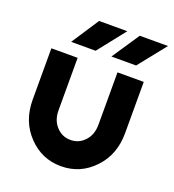

<svg xmlns="http://www.w3.org/2000/svg" viewBox="-130 -801 826 914"><g transform="rotate(20 282.5 -344.0)"><path d="M329 -561H454L565 -700H422ZM125 -561H249L359 -700H216ZM47 -500V-240Q47 -131 115 -60Q183 12 281 12Q379 12 447 -60Q515 -131 515 -240V-500H382V-235Q382 -184 353 -153Q324 -121 281 -121Q238 -121 209 -153Q180 -184 180 -235V-500Z"/></g></svg>

Font: Unageo
Style: Bold
Weight: 700
Designer: Richard Sepsi
Foundry: Richard Sepsi
Version: Version 2.000